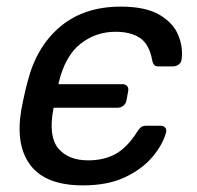

<svg xmlns="http://www.w3.org/2000/svg" viewBox="-20 -550 594 580"><path d="M230.6 10Q118.7 10 72.4 -50.4Q26 -110.8 44.4 -218.7Q46.3 -227.9 49.4 -244Q52.6 -260 56.4 -276.1Q60.2 -292.2 62.8 -301.3Q89.6 -408.7 161.7 -469.3Q233.9 -530 344.6 -530Q419.1 -530 460.9 -505.8Q502.7 -481.6 518.2 -444.6Q533.7 -407.6 528.5 -370.4Q527.7 -360.8 519.7 -355.1Q511.6 -349.4 502.8 -349.4H459.8Q450.3 -349.4 446.2 -353.3Q442.1 -357.3 439.9 -367.4Q431.2 -415.8 403.4 -434.9Q375.6 -454 328.8 -454Q269.6 -454 223.4 -417.9Q177.2 -381.9 157.6 -301.2L156.8 -295.6H350.2Q360 -295.6 364.5 -289.5Q369 -283.4 367 -273.6L362 -246.6Q360.2 -236.8 352.7 -230.7Q345.2 -224.6 335.4 -224.6H142L140.8 -218.6Q126.1 -137.4 156.3 -101.5Q186.6 -65.6 246.3 -65.6Q293.7 -65.6 328.8 -84.7Q363.9 -103.9 394.5 -152.1Q400.9 -162.2 406.3 -166.1Q411.8 -170.1 421.2 -170.1H465.4Q474 -170.1 479.1 -164.3Q484.2 -158.4 481.4 -149Q471.1 -112.1 440.2 -75.6Q409.2 -39.1 357.4 -14.5Q305.5 10 230.6 10Z"/></svg>

Font: Rubik Light
Style: Italic
Weight: 300
Italic angle: -12°
Designer: Hubert and Fischer
Foundry: Hubert and Fischer
Version: Version 2.300;gftools[0.9.30]